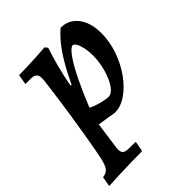

<svg xmlns="http://www.w3.org/2000/svg" viewBox="-226 -581 928 928"><g transform="rotate(-45 237.5 -117.5)"><path d="M-16 185Q8 182 19.5 168.5Q31 155 40 119Q44 102 51 63.5Q58 25 66.5 -26Q75 -77 83.5 -131Q92 -185 98.5 -234Q105 -283 109.5 -317Q114 -351 114 -361Q114 -381 104.5 -390Q95 -399 74 -399H37L46 -451Q68 -451 99.5 -452Q131 -453 165 -455Q199 -457 228 -459L239 -445Q206 -347 186 -240L192 -238Q222 -301 248 -344.5Q274 -388 299 -418.5Q324 -449 350 -471Q405 -471 438 -428Q471 -385 471 -313Q471 -256 451.5 -199.5Q432 -143 399 -96.5Q366 -50 326 -22.5Q286 5 246 5L150 -10L131 126Q127 154 136 164.5Q145 175 173 175H215L216 181L207 229Q174 229 132.5 230Q91 231 49.5 232.5Q8 234 -25 236ZM331 -370Q317 -370 291.5 -334.5Q266 -299 236 -237.5Q206 -176 175 -99Q199 -87 228.5 -79Q258 -71 278 -71Q300 -71 320 -100Q340 -129 353 -174.5Q366 -220 366 -267Q366 -294 361 -317.5Q356 -341 348 -355.5Q340 -370 331 -370Z"/></g></svg>

Font: Alegreya SemiBold
Style: Italic
Weight: 600
Italic angle: -7°
Designer: Juan Pablo del Peral
Foundry: Huerta Tipografica
Version: Version 2.009